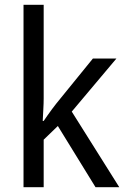

<svg xmlns="http://www.w3.org/2000/svg" viewBox="-20 -780 525 800"><path d="M162 -370Q162 -350 160.5 -324Q159 -298 158 -276H162Q168 -285 177.5 -298.5Q187 -312 197 -325.5Q207 -339 215 -349L367 -536H465L279 -315L477 0H378L221 -255L162 -198V0H78V-760H162Z"/></svg>

Font: Noto Sans Hebrew SemiCondensed
Style: Regular
Weight: 400
Width: 4
Designer: Monotype Design Team
Foundry: Monotype Imaging Inc.
Version: Version 2.003